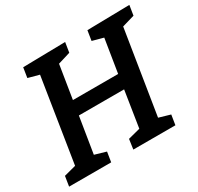

<svg xmlns="http://www.w3.org/2000/svg" viewBox="-150 -880 1092 1059"><g transform="rotate(-30 396.0 -351.0)"><path d="M3 0 13 -63 89 -83 173 -615 103 -634 113 -697 383 -702 373 -639 294 -615 260 -403H548L582 -615L512 -634L522 -697L792 -702L782 -639L703 -616L618 -84L690 -63L680 0H412L421 -63L498 -83L534 -313H246L209 -84L281 -63L271 0Z"/></g></svg>

Font: Bitter SemiBold
Style: Italic
Weight: 600
Italic angle: -9°
Designer: Sol Matas, and Bitter project Authors
Foundry: Sol Matas
Version: Version 2.001